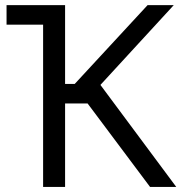

<svg xmlns="http://www.w3.org/2000/svg" viewBox="-20 -739 775 759"><path d="M573.2 0 326.2 -330.1H237.3V0H150.4V-641.6H5.9V-718.8H237.3V-407.2H275.4L563.5 -718.8H667L377 -403.3L676.8 0Z"/></svg>

Font: Inter Display V
Style: Regular
Weight: 400
Designer: Rasmus Andersson
Foundry: rsms
Version: Version 3.015;git-src